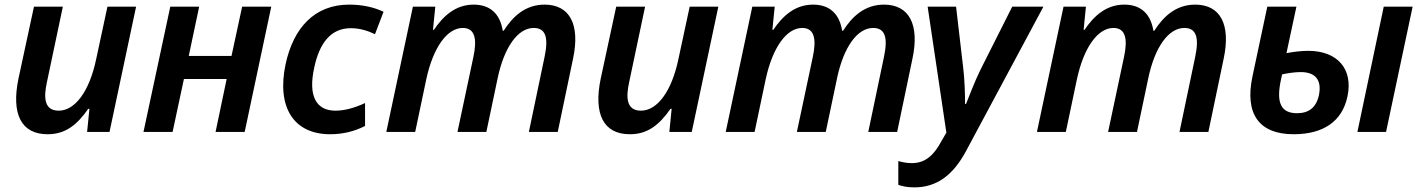

<svg xmlns="http://www.w3.org/2000/svg" viewBox="-20 -571 6150 831"><path d="M186 10C263 10 313 -30 362 -100H367L357 0H454L569 -542H445L396 -314C367 -176 305 -92 234 -92C172 -92 168 -147 183 -215L252 -542H127L60 -231C28 -77 72 10 186 10Z M601 0H727L776 -229H961L913 0H1039L1154 -542H1028L982 -329H797L842 -542H717Z M1409 10C1467 10 1518 -4 1560 -26V-125C1517 -105 1473 -92 1432 -92C1348 -92 1313 -156 1340 -278C1362 -383 1411 -449 1498 -449C1537 -449 1572 -438 1603 -423L1640 -520C1598 -540 1548 -551 1491 -551C1342 -551 1250 -451 1216 -293C1177 -108 1250 10 1409 10Z M1652 0H1777L1825 -228C1855 -367 1916 -450 1983 -450C2037 -450 2045 -400 2029 -325L1960 0H2085L2134 -233C2162 -366 2221 -450 2290 -450C2341 -450 2355 -410 2337 -325L2269 0H2394L2460 -316C2492 -465 2446 -551 2337 -551C2255 -551 2200 -501 2160 -438H2156C2144 -512 2101 -551 2030 -551C1951 -551 1898 -501 1858 -442H1854L1864 -542H1767Z M2706 10C2783 10 2833 -30 2882 -100H2887L2877 0H2974L3089 -542H2965L2916 -314C2887 -176 2825 -92 2754 -92C2692 -92 2688 -147 2703 -215L2772 -542H2647L2580 -231C2548 -77 2592 10 2706 10Z M3121 0H3246L3294 -228C3324 -367 3385 -450 3452 -450C3506 -450 3514 -400 3498 -325L3429 0H3554L3603 -233C3631 -366 3690 -450 3759 -450C3810 -450 3824 -410 3806 -325L3738 0H3863L3929 -316C3961 -465 3915 -551 3806 -551C3724 -551 3669 -501 3629 -438H3625C3613 -512 3570 -551 3499 -551C3420 -551 3367 -501 3327 -442H3323L3333 -542H3236Z M3937 240C4033 240 4104 189 4161 83L4496 -542H4361L4223 -268C4198 -217 4174 -153 4161 -121H4157C4157 -161 4155 -232 4148 -285L4118 -542H3995L4076 3L4054 41C4023 99 3986 135 3927 135C3904 135 3885 131 3868 126V229C3884 235 3907 240 3937 240Z M4468 0H4593L4641 -228C4671 -367 4732 -450 4799 -450C4853 -450 4861 -400 4845 -325L4776 0H4901L4950 -233C4978 -366 5037 -450 5106 -450C5157 -450 5171 -410 5153 -325L5085 0H5210L5276 -316C5308 -465 5262 -551 5153 -551C5071 -551 5016 -501 4976 -438H4972C4960 -512 4917 -551 4846 -551C4767 -551 4714 -501 4674 -442H4670L4680 -542H4583Z M5579 10C5709 10 5790 -47 5812 -154C5837 -270 5771 -351 5642 -351C5614 -351 5579 -347 5548 -341L5591 -542H5465L5401 -241C5366 -77 5430 10 5579 10ZM5855 0H5979L6094 -542H5969ZM5525 -230 5529 -249C5556 -255 5586 -259 5610 -259C5672 -259 5701 -226 5689 -162C5678 -106 5645 -81 5594 -81C5526 -81 5501 -123 5525 -230Z"/></svg>

Font: Noto Sans SemiBold
Style: Italic
Weight: 600
Italic angle: -12°
Designer: Monotype Design Team
Foundry: Monotype Imaging Inc.
Version: Version 2.013